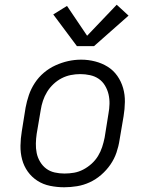

<svg xmlns="http://www.w3.org/2000/svg" viewBox="-20 -783 640 811"><path d="M251 8Q221 8 191.5 2Q162 -4 138 -19.5Q114 -35 97.5 -58Q81 -81 73.5 -109Q66 -137 66.5 -167.5Q67 -198 72 -228L88 -328Q93 -355 102 -381.5Q111 -408 127 -432.5Q143 -457 165.5 -476Q188 -495 214.5 -507Q241 -519 268 -525Q295 -531 323 -531Q353 -531 382 -523.5Q411 -516 435 -501Q459 -486 475.5 -462.5Q492 -439 500 -411Q508 -383 507.5 -352.5Q507 -322 502 -292L485 -192Q481 -165 472 -138.5Q463 -112 446.5 -88Q430 -64 407.5 -44.5Q385 -25 359 -13Q333 -1 305.5 3.5Q278 8 251 8ZM252 -50Q273 -50 293 -53.5Q313 -57 332 -67Q351 -77 367 -91.5Q383 -106 394 -124Q405 -142 411.5 -162Q418 -182 422 -202L438 -302Q442 -323 442.5 -344Q443 -365 438.5 -384.5Q434 -404 423.5 -421.5Q413 -439 397 -450Q381 -461 360.5 -465.5Q340 -470 319 -470Q299 -470 279 -466Q259 -462 240.5 -452.5Q222 -443 206 -428Q190 -413 179 -395Q168 -377 161.5 -357.5Q155 -338 152 -318L135 -218Q132 -198 131.5 -177Q131 -156 135 -136.5Q139 -117 149.5 -99.5Q160 -82 175.5 -70.5Q191 -59 211 -54.5Q231 -50 252 -50ZM305 -588 205 -722 263 -758 348 -632 473 -763 523 -717 377 -588Z"/></svg>

Font: Iosevka Etoile Light Oblique
Style: Regular
Weight: 300
Italic angle: -9°
Designer: Belleve Invis
Foundry: Belleve Invis
Version: Version 15.5.2; ttfautohint (v1.8.4)